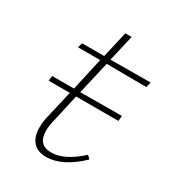

<svg xmlns="http://www.w3.org/2000/svg" viewBox="-131 -576 600 661"><g transform="rotate(30 169.0 -245.5)"><path d="M172 -375 142 -245 307 -246 305 -225H137L112 -114Q106 -90 106 -72Q106 -15 159 -15Q211 -15 273 -72L285 -60Q215 7 151 7Q117 7 99 -13Q81 -33 81 -69Q81 -93 86 -113L112 -225H28L30 -245H117L146 -375H58L63 -394H151L175 -498H200L176 -394L335 -395L330 -374Z"/></g></svg>

Font: Ysabeau Extralight
Style: Italic
Weight: 200
Italic angle: -12°
Designer: Christian Thalmann (Catharsis Fonts)
Version: Version 0.003